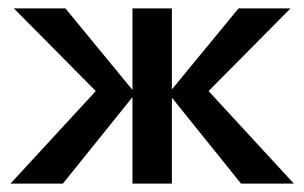

<svg xmlns="http://www.w3.org/2000/svg" viewBox="-20 -438 726 458"><path d="M555 0 382 -215 549 -418H673L446 -189V-255L681 0ZM5 0 240 -255V-189L13 -418H136L303 -215L130 0ZM296 0V-418H390V0Z"/></svg>

Font: Ysabeau Office SemiBold
Style: Regular
Weight: 600
Designer: Christian Thalmann (Catharsis Fonts)
Version: Version 2.001;gftools[0.9.30]; featfreeze: tnum,lnum,ss02